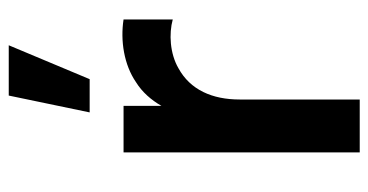

<svg xmlns="http://www.w3.org/2000/svg" viewBox="-222 -620 842 439"><g transform="rotate(-90 199.5 -401.0)"><path d="M200 -802.5 161.5 -617.5H237.5L315 -802.5ZM230.5 -511.5C208 -497.5 190 -477 176.5 -453.5V-540H70V0H191V-274.5C191 -337 213 -387.5 262.5 -414.5C296 -434 341.5 -436.5 374 -427.5V-540C325.5 -547.5 270.5 -539 230.5 -511.5Z"/></g></svg>

Font: Hauora
Style: Bold
Weight: 700
Designer: Wayne Shih
Foundry: WCYS
Version: Version 1.001;hotconv 1.0.109;makeotfexe 2.5.65596